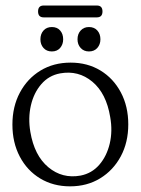

<svg xmlns="http://www.w3.org/2000/svg" viewBox="-20 -666 510 696"><path d="M236 -439Q297 -439 344 -410.5Q391 -382 418 -331.2Q445 -280.5 445 -215Q445 -150 417.8 -99.2Q390.5 -48.5 343 -19.5Q295.5 9.5 234 9.5Q173 9.5 125.8 -19Q78.5 -47.5 51.8 -98.2Q25 -149 25 -214.5Q25 -279.5 52 -330.2Q79 -381 126.5 -410Q174 -439 236 -439ZM272 -29.5Q313 -37.5 340 -68.8Q367 -100 377.8 -145.5Q388.5 -191 379.5 -241.5Q365.5 -327.5 314.8 -369.8Q264 -412 198 -400Q157 -392.5 129.8 -361Q102.5 -329.5 92 -284Q81.5 -238.5 90 -188Q104.5 -102 155.2 -59.8Q206 -17.5 272 -29.5ZM168 -479.5Q149 -479.5 137.8 -492Q126.5 -504.5 126.5 -523.5Q126.5 -543 137.8 -555.5Q149 -568 168 -568Q187 -568 198 -555.5Q209 -543 209 -523.5Q209 -505 198 -492.2Q187 -479.5 168 -479.5ZM302.5 -479.5Q284 -479.5 272.5 -492Q261 -504.5 261 -523.5Q261 -543 272.5 -555.5Q284 -568 302.5 -568Q321.5 -568 332.8 -555.5Q344 -543 344 -523.5Q344 -505 332.8 -492.2Q321.5 -479.5 302.5 -479.5ZM118 -624.5Q118 -646 138.5 -646H331Q351.5 -646 351.5 -624.5Q351.5 -603 331 -603H138.5Q118 -603 118 -624.5Z"/></svg>

Font: Fraunces 144pt SuperSoft Light
Style: Regular
Weight: 300
Version: Version 1.000;[0bf87f6ff]